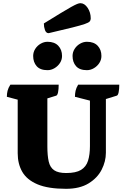

<svg xmlns="http://www.w3.org/2000/svg" viewBox="-20 -1172 790 1204"><path d="M394 12Q282 12 215.5 -16Q149 -44 120 -94Q91 -144 91 -211V-547L23 -565Q23 -585 27.5 -603Q32 -621 45 -641H348Q348 -612 344 -593Q340 -574 332 -572L277 -555V-254Q277 -196 285.5 -159Q294 -122 319.5 -104.5Q345 -87 395 -87Q456 -87 488 -106.5Q520 -126 532 -164Q544 -202 544 -256V-541L450 -565Q450 -585 454 -603Q458 -621 470 -641H728Q728 -613 724 -593.5Q720 -574 712 -572L644 -551V-214Q644 -160 617.5 -108Q591 -56 535.5 -22Q480 12 394 12ZM525 -732Q479 -732 457 -757Q435 -782 435 -821Q435 -845 448 -865.5Q461 -886 482 -898Q503 -910 525 -910Q569 -910 592.5 -885Q616 -860 616 -821Q616 -797 603 -777Q590 -757 569 -744.5Q548 -732 525 -732ZM278 -732Q232 -732 210 -757Q188 -782 188 -821Q188 -845 201 -865.5Q214 -886 235 -898Q256 -910 278 -910Q322 -910 345.5 -885Q369 -860 369 -821Q369 -797 356 -777Q343 -757 322 -744.5Q301 -732 278 -732ZM285 -964Q269 -964 262 -983.5Q255 -1003 255 -1025Q320 -1065 361 -1090Q402 -1115 426.5 -1128.5Q451 -1142 463.5 -1147Q476 -1152 484 -1152Q510 -1152 529.5 -1123Q549 -1094 549 -1056Q549 -1045 542.5 -1037.5Q536 -1030 511.5 -1021.5Q487 -1013 433.5 -999.5Q380 -986 285 -964Z"/></svg>

Font: Petrona Black
Style: Regular
Weight: 900
Designer: Ringo R. Seeber
Foundry: Ringo R. Seeber
Version: Version 2.001; ttfautohint (v1.8.3)